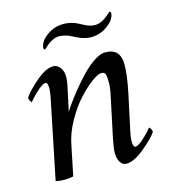

<svg xmlns="http://www.w3.org/2000/svg" viewBox="-91 -647 667 731"><g transform="rotate(-15 242.5 -282.0)"><path d="M223.6 -570.3Q252.9 -570.3 278.3 -557.6Q281.7 -556.2 295.2 -548.8Q308.6 -541.5 318.8 -538.3Q329.1 -535.2 341.8 -535.2Q370.1 -535.2 405.3 -570.3Q412.1 -567.9 411.1 -561.5Q408.2 -541 390.6 -525.4Q356.9 -494.1 314.5 -494.1Q289.6 -494.1 260.7 -507.8Q258.8 -508.8 247.3 -514.6Q235.8 -520.5 231 -522.5Q226.1 -524.4 215.6 -526.9Q205.1 -529.3 195.3 -529.3Q167 -529.3 131.8 -494.1Q126 -496.1 127 -503.9Q129.9 -524.4 146.5 -539.1Q180.2 -570.3 223.6 -570.3ZM174.8 -322.3 157.2 -240.2Q161.6 -249 175.5 -268.8Q189.5 -288.6 211.4 -315.7Q233.4 -342.8 256.6 -366.9Q279.8 -391.1 304.9 -408Q330.1 -424.8 348.6 -424.8Q380.9 -424.8 395 -408.4Q409.2 -392.1 409.2 -360.4Q409.2 -320.3 395.5 -253.9L363.3 -103.5Q359.4 -84 359.4 -72.3Q359.4 -47.9 369.1 -47.9Q374 -47.9 381.1 -52Q388.2 -56.2 395.3 -62Q402.3 -67.9 409.9 -75.2Q417.5 -82.5 422.9 -88.4Q428.2 -94.2 432.6 -99.6L437.5 -104.5Q439.9 -104.5 443.6 -97.4Q447.3 -90.3 447.3 -85.9Q435.1 -65.4 392.3 -29.8Q349.6 5.9 319.3 5.9Q304.2 5.9 295.2 -8.3Q286.1 -22.5 286.1 -44.9Q286.1 -61 293 -96.7L327.1 -257.8Q334 -288.6 334 -310.5Q334 -333 330.8 -342.8Q327.6 -352.5 315.4 -352.5Q301.8 -352.5 275.1 -332.8Q248.5 -313 220.5 -282Q192.4 -251 167.7 -206.5Q143.1 -162.1 134.8 -119.1Q131.3 -99.6 110.4 0Q94.7 3.9 75.2 3.9Q56.6 3.9 41 0L105.5 -315.4Q109.4 -338.9 109.4 -346.7Q109.4 -371.1 99.6 -371.1Q94.7 -371.1 87.6 -366.9Q80.6 -362.8 73.5 -356.9Q66.4 -351.1 58.8 -343.8Q51.3 -336.4 45.9 -330.6Q40.5 -324.7 36.1 -319.3L31.2 -314.5Q28.8 -314.5 25.1 -321.5Q21.5 -328.6 21.5 -333Q34.2 -354.5 74.5 -389.6Q114.7 -424.8 144.5 -424.8Q160.2 -424.8 171.4 -410.2Q182.6 -395.5 182.6 -374Q182.6 -355 174.8 -322.3Z"/></g></svg>

Font: Crimson
Style: Italic
Weight: 400
Italic angle: -11°
Version: Version 0.8